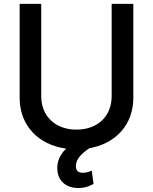

<svg xmlns="http://www.w3.org/2000/svg" viewBox="-20 -747 778 976"><path d="M547.6 -727.3V-257.8C547.6 -159.1 479.4 -88.1 368.6 -88.1C258.2 -88.1 189.6 -159.1 189.6 -257.8V-727.3H79.9V-248.9C79.9 -112.2 171.9 -11 316.4 8.5C282.3 40.8 268.8 78.8 271.3 115.1C275.2 175.8 318.5 208.8 378.2 208.8C413 208.8 439.3 197.4 455.6 187.5L446.4 120C436.8 124.6 421.5 131.4 402 131.4C375.4 131.4 365.8 118.6 365.8 96.6C365.8 60.4 396.3 32.3 434.3 6.4C571.4 -17.4 657.7 -116.5 657.7 -248.9V-727.3Z"/></svg>

Font: Margiela Sans Medium
Style: Regular
Weight: 500
Designer: Stefan Endress, Andreas Faust
Version: Version 1.100;FEAKit 1.0